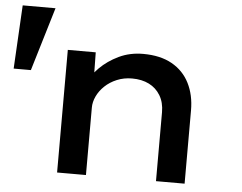

<svg xmlns="http://www.w3.org/2000/svg" viewBox="-72 -761 1034 822"><g transform="rotate(5 444.5 -350.0)"><path d="M-22 -427 -7 -700H134L52 -427ZM202 0V-527H322L324 -393L290 -386Q306 -425 340 -459Q374 -493 421 -515.5Q468 -538 525 -538Q599 -538 649 -510Q699 -482 724.5 -431.5Q750 -381 750 -315V0H627V-296Q627 -338 609 -368Q591 -398 560 -413.5Q529 -429 487 -429Q452 -429 422 -416.5Q392 -404 370.5 -383.5Q349 -363 337.5 -338.5Q326 -314 326 -290V0H264Q237 0 221.5 0Q206 0 202 0Z"/></g></svg>

Font: Lexend Mega Medium
Style: Regular
Weight: 500
Version: Version 1.007